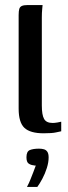

<svg xmlns="http://www.w3.org/2000/svg" viewBox="-20 -525 271 762"><path d="M153 4Q100 4 77 -17.5Q54 -39 54 -94V-465Q54 -481 56.5 -489.5Q59 -498 67 -501.5Q75 -505 91 -505H149Q149 -503 147.5 -489Q146 -475 146 -456V-106Q146 -69 155 -53Q164 -37 189 -37Q197 -37 208.5 -39Q220 -41 223 -42V-4Q217 -3 202 0.5Q187 4 153 4ZM87 217Q96 200 101.5 185.5Q107 171 112.5 157.5Q118 144 122 132Q120 132 117.5 132Q115 132 113 131Q102 130 93.5 124Q85 118 85 99Q85 76 98.5 70.5Q112 65 135 65Q146 65 154.5 67.5Q163 70 168 77.5Q173 85 173 100Q173 119 166 141.5Q159 164 148 184.5Q137 205 128 217Z"/></svg>

Font: Genos Thin Medium
Style: Regular
Weight: 500
Version: Version 1.010